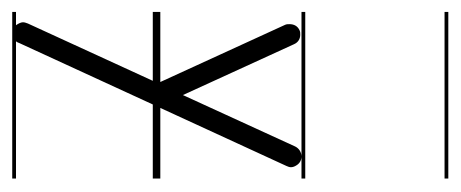

<svg xmlns="http://www.w3.org/2000/svg" viewBox="-236 -268 735 306"><g transform="rotate(90 131.0 -115.5)"><path d="M-2.5 -235V-229H228C221 -229 215 -225 212 -219L130 -40L49 -217C46 -224 40 -227 34 -227C31 -227 29 -227 27 -226C20 -223 17 -217 17 -210C17 -208 17 -205 18 -203L109.2 -4H-2.5V8H107.3L16 207C15 210 14 212 14 215C14 218 16 222 18 225C18.3 225.3 18.5 225.7 18.8 226H-2.5V232H32H263V226H44.4C45.8 224.3 46.6 222.4 47 221L145 8H263V-4H150.5L243 -205C244 -207 245 -210 245 -212C245 -215 244 -218 242 -221C239 -226 234 -229 228 -229H263V-235ZM-2.5 -463V-457H263V-463Z"/></g></svg>

Font: LetsTraceRuled
Style: Medium
Weight: 500
Version: Version 003.000